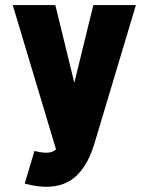

<svg xmlns="http://www.w3.org/2000/svg" viewBox="-20 -540 583 753"><path d="M77 180 115 52Q157 63 180.5 56.5Q204 50 212 24H350Q317 133 250.5 171Q184 209 77 180ZM213 24 346 -520H513L350 24ZM213 90 30 -520H197L289 -144Z"/></svg>

Font: Akshar Light
Style: Regular
Weight: 300
Designer: Tall Chai
Foundry: Tall Chai
Version: Version 1.100